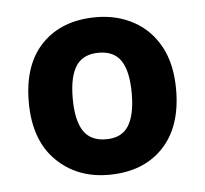

<svg xmlns="http://www.w3.org/2000/svg" viewBox="-36 -760 461 431"><g transform="rotate(-5 194.0 -544.5)"><path d="M360 -544.8Q360 -460 315 -413.5Q270 -367 192.8 -367Q121 -367 74.5 -413.5Q28 -460 28 -545Q28 -630 73 -676Q118 -722 195 -722Q242 -722 279.5 -701.5Q317 -681 338.5 -641.7Q360 -602.4 360 -544.8ZM127 -544.7Q127 -496 142.8 -471.5Q158.6 -447 193.8 -447Q229 -447 244.5 -471.6Q260 -496.3 260 -544.7Q260 -594 244.4 -618Q228.7 -642 193.9 -642Q159 -642 143 -618.1Q127 -594.2 127 -544.7Z"/></g></svg>

Font: Noto Sans Cham
Style: Regular
Weight: 400
Designer: Monotype Design Team
Foundry: Monotype Imaging Inc.
Version: Version 2.002